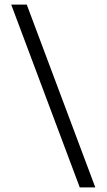

<svg xmlns="http://www.w3.org/2000/svg" viewBox="-20 -750 466 840"><path d="M29 -730H97L397 70H329Z"/></svg>

Font: Kantumruy Pro
Style: Regular
Weight: 400
Designer: Sovichet Tep
Foundry: Sovichet Tep
Version: Version 1.002